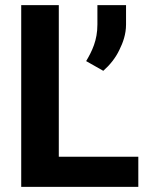

<svg xmlns="http://www.w3.org/2000/svg" viewBox="-20 -731 581 751"><path d="M210 -118V-711H63V0H521V-118ZM317 -492 384 -454C409 -476 432 -504 447 -536C461 -564 473 -597 473 -635V-711H361V-635C361 -573 340 -531 317 -492Z"/></svg>

Font: Asimov
Style: Regular
Weight: 500
Designer: Google
Version: Version 2.000980; 2014